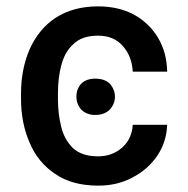

<svg xmlns="http://www.w3.org/2000/svg" viewBox="-20 -573 591 603"><path d="M153 -27Q99 -63 73 -125Q46 -187 46 -262V-280Q46 -355 73 -418Q101 -481 153 -516Q209 -553 288 -553Q352 -553 401 -527Q449 -500 476 -455Q504 -408 505 -348H397Q394 -397 366 -428Q338 -461 288 -461Q237 -461 210 -434Q183 -410 172 -366Q162 -327 162 -280V-262Q162 -216 172 -176Q181 -136 209 -108Q237 -82 288 -82Q332 -82 363 -109Q394 -136 397 -181H505Q503 -127 474 -84Q444 -40 395 -15Q348 10 289 10Q206 10 153 -27ZM235 -310Q251 -326 279 -326Q309 -326 325 -310Q341 -292 341 -269Q341 -247 325 -229Q308 -212 279 -212Q252 -212 235 -229Q220 -246 220 -269Q220 -294 235 -310Z"/></svg>

Font: Sinter Medium
Style: Regular
Weight: 500
Foundry: Adobe & rsms
Version: Version 1.000